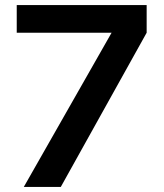

<svg xmlns="http://www.w3.org/2000/svg" viewBox="-20 -735 643 755"><path d="M556.7 -715V-606.3L219.1 0H73.6L418.8 -606.3H45.8V-715Z"/></svg>

Font: Wix Madefor Display
Style: Regular
Weight: 400
Designer: Dalton Maag Ltd
Foundry: Dalton Maag Ltd
Version: Version 3.100